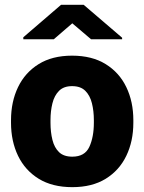

<svg xmlns="http://www.w3.org/2000/svg" viewBox="-20 -770 602 800"><path d="M25.9 -258.8V-269Q25.9 -346.2 55.2 -407Q84.5 -467.8 141.1 -502.9Q197.8 -538.1 280.3 -538.1Q363.3 -538.1 420.2 -502.9Q477.1 -467.8 506.3 -407Q535.6 -346.2 535.6 -269V-258.8Q535.6 -181.6 506.3 -120.8Q477.1 -60.1 420.4 -25.1Q363.8 9.8 281.2 9.8Q198.2 9.8 141.4 -25.1Q84.5 -60.1 55.2 -120.8Q25.9 -181.6 25.9 -258.8ZM190.4 -269V-258.8Q190.4 -219.2 198.5 -187Q206.5 -154.8 226.1 -136Q245.6 -117.2 281.2 -117.2Q333.5 -117.2 352.3 -158.2Q371.1 -199.2 371.1 -258.8V-269Q371.1 -307.6 363 -339.8Q355 -372.1 335.4 -391.6Q315.9 -411.1 280.3 -411.1Q245.6 -411.1 226.1 -391.6Q206.5 -372.1 198.5 -339.8Q190.4 -307.6 190.4 -269ZM328.6 -750 488.8 -612.8V-606.4H359.4L281.2 -672.9L204.1 -606.4H77.1V-614.7L234.4 -750Z"/></svg>

Font: Vazirmatn RD UI Black
Style: Regular
Weight: 900
Designer: Saber Rastikerdar
Foundry: Saber Rastikerdar
Version: Version 33.003